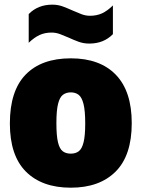

<svg xmlns="http://www.w3.org/2000/svg" viewBox="-20 -816 624 846"><path d="M292 11Q165 11 94.2 -59.8Q23.5 -130.5 23.5 -272Q23.5 -416 93.2 -487.5Q163 -559 292 -559Q420.5 -559 490.5 -486.5Q560.5 -414 560.5 -273.5Q560.5 -131 489.5 -60Q418.5 11 292 11ZM292 -139Q313 -139 327 -149.5Q341 -160 348.2 -188.8Q355.5 -217.5 355.5 -272Q355.5 -328 348 -357.8Q340.5 -387.5 326.5 -398.2Q312.5 -409 292 -409Q271.5 -409 257.2 -398.2Q243 -387.5 235.8 -358.2Q228.5 -329 228.5 -273.5Q228.5 -218 235.5 -189Q242.5 -160 256.5 -149.5Q270.5 -139 292 -139ZM373.5 -624Q348 -624 325.8 -632.2Q303.5 -640.5 283 -650Q263.5 -658.5 245 -665.5Q226.5 -672.5 207.5 -672.5Q178 -672.5 154.5 -661.8Q131 -651 106.5 -627.5V-754Q147 -795.5 210.5 -795.5Q236 -795.5 258.2 -787Q280.5 -778.5 301.5 -769Q320.5 -760.5 339 -753.5Q357.5 -746.5 376.5 -746.5Q406 -746.5 429.5 -757.2Q453 -768 477.5 -792V-665.5Q437 -624 373.5 -624Z"/></svg>

Font: Encode Sans SemiCondensed SemiCondensed Black
Style: Regular
Weight: 900
Width: 4
Designer: Multiple Designers
Foundry: Impallari Type
Version: Version 3.000; ttfautohint (v1.8.3) -l 8 -r 50 -G 200 -x 14 